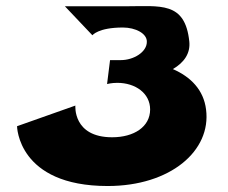

<svg xmlns="http://www.w3.org/2000/svg" viewBox="-20 -605 764 642"><path d="M289 -487C289 -487 308 -513 391 -513C433 -513 472 -493 471 -465C471 -431 427 -404 384 -404H348L338 -324C338 -324 353 -328 372 -328C433 -328 482 -293 482 -239C482 -181 428 -146 355 -146C223 -146 232 -252 232 -252L37 -183C37 -183 39 17 340 17C550 17 687 -101 669 -239C661 -304 618 -348 558 -374C596 -396 617 -427 613 -466C599 -601 516 -584 399 -584H197Z"/></svg>

Font: Hussar Milosc
Style: Bold
Weight: 700
Foundry: Cannot Into Space Fonts
Version: Version 1.02